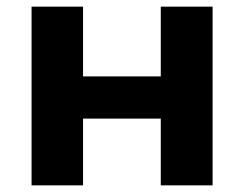

<svg xmlns="http://www.w3.org/2000/svg" viewBox="-20 -558 734 578"><path d="M75 -538H230V-328H464V-538H620V0H464V-201H230V0H75Z"/></svg>

Font: CMG Sans
Style: Bold
Weight: 700
Designer: Julieta Ulanovsky
Foundry: Julieta Ulanovsky
Version: Version 7.200